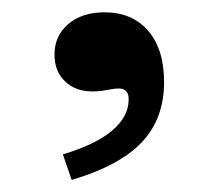

<svg xmlns="http://www.w3.org/2000/svg" viewBox="-20 -146 350 315"><path d="M97.6 149.2 83.1 107.3Q137.1 91.1 164.1 68.1Q191.1 45.2 191.1 16.9Q191.1 -0.8 175 -0.8Q166.9 -0.8 155.6 1.6Q144.4 4 131.5 4Q104 4 86.7 -12.5Q69.4 -29 69.4 -56.5Q69.4 -87.1 91.9 -106.5Q114.5 -125.8 151.6 -125.8Q196.8 -125.8 223 -95.6Q249.2 -65.3 249.2 -11.3Q249.2 48.4 212.9 87.1Q176.6 125.8 97.6 149.2Z"/></svg>

Font: Playfair 5pt SemiExpanded Light
Style: Regular
Weight: 300
Width: 6
Designer: Claus Eggers Sørensen
Foundry: Claus Eggers Sørensen
Version: Version 2.203